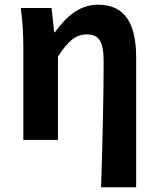

<svg xmlns="http://www.w3.org/2000/svg" viewBox="-20 -594 671 815"><path d="M409 201H558V-349C558 -490 513 -574 397 -574C319 -574 264 -527 213 -457H210L199 -560H68C77 -499 79 -437 79 -393V0H226V-354C269 -420 302 -448 348 -448C401 -448 420 -418 420 -331C420 -193 415 24 409 201Z"/></svg>

Font: Noto Sans Mono CJK TC
Style: Bold
Weight: 700
Designer: Ryoko NISHIZUKA 西塚涼子 (kana, bopomofo & ideographs); Paul D. Hunt (Latin, Greek & Cyrillic); Sandoll Communications 산돌커뮤니
Foundry: Adobe
Version: Version 2.004;hotconv 1.0.118;makeotfexe 2.5.65603